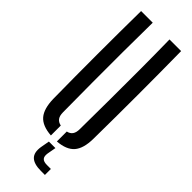

<svg xmlns="http://www.w3.org/2000/svg" viewBox="-318 -822 1021 1021"><g transform="rotate(45 193.0 -311.0)"><path d="M42.5 -140Q40.5 -304.5 40.5 -470Q40.5 -635.5 42.5 -800H130Q128.5 -690.5 128 -576.5Q127.5 -462.5 128 -348.8Q128.5 -235 129.5 -125.5Q129.5 -100.5 139.5 -86.2Q149.5 -72 171 -67.5V7Q103 2 73.5 -32.5Q44 -67 42.5 -140ZM216 7V-67.5Q236.5 -72 246.2 -86.2Q256 -100.5 256 -125.5Q257 -235 257.8 -348.8Q258.5 -462.5 258.2 -576.5Q258 -690.5 256 -800H343.5Q345.5 -635.5 345.5 -470Q345.5 -304.5 343.5 -140Q342.5 -67 312.8 -32.5Q283 2 216 7ZM297 178H267.5Q214.5 178 192.2 156.2Q170 134.5 177.5 87.5L186.5 37.5H235.5L226.5 87.5Q223 111.5 232.8 122.2Q242.5 133 267.5 133H297Z"/></g></svg>

Font: Big Shoulders Stencil Display Thin SemiBold
Style: Regular
Weight: 600
Version: Version 2.001